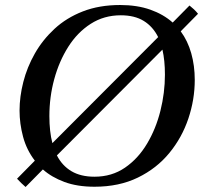

<svg xmlns="http://www.w3.org/2000/svg" viewBox="-20 -731 828 766"><path d="M770 -676 701 -606Q729 -568 743 -518.5Q757 -469 757 -412Q757 -334 731.5 -258Q706 -182 655.5 -120.5Q605 -59 530 -22.5Q455 14 357 14Q288 14 237 -5Q186 -24 151 -55L82 15Q73 7 64.5 -1Q56 -9 48 -18L119 -90Q86 -133 72 -185.5Q58 -238 58 -290Q58 -345 73 -404Q88 -463 119 -517.5Q150 -572 197.5 -616Q245 -660 310.5 -685.5Q376 -711 459 -711Q527 -711 579.5 -692.5Q632 -674 669 -641L736 -709Q745 -702 754 -693.5Q763 -685 770 -676ZM189 -160 611 -583Q590 -625 553.5 -647.5Q517 -670 462 -670Q395 -670 342 -636Q289 -602 252.5 -544.5Q216 -487 196.5 -415.5Q177 -344 177 -268Q177 -206 189 -160ZM638 -433Q638 -490 628 -533L207 -111Q228 -70 265 -48Q302 -26 357 -26Q426 -26 478.5 -62Q531 -98 566.5 -157.5Q602 -217 620 -289Q638 -361 638 -433Z"/></svg>

Font: Tiro Gurmukhi
Style: Italic
Weight: 400
Italic angle: -11°
Designer: Gurmukhi: John Hudson & Fiona Ross, assisted by Paul Hanslow. Latin: John Hudson with Paul Hanslow, assisted by Kaja Soj
Foundry: Tiro Typeworks Ltd.
Version: Version 1.52